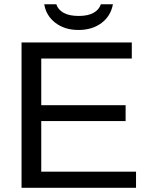

<svg xmlns="http://www.w3.org/2000/svg" viewBox="-20 -889 707 909"><path d="M82 0V-688H604V-611.8H175.3V-391.1H574.7V-315.9H175.3V-76.2H624V0ZM351.6 -747.1Q286.6 -747.1 242.4 -780.8Q198.2 -814.5 189.5 -868.7H246.6Q254.9 -842.8 281.5 -828.1Q308.1 -813.5 352.5 -813.5Q397 -813.5 423.1 -828.4Q449.2 -843.3 457.5 -868.7H514.6Q504.4 -813 460.4 -780Q416.5 -747.1 351.6 -747.1Z"/></svg>

Font: Liberation Sans
Style: Regular
Weight: 400
Designer: Steve Matteson
Foundry: Ascender Corporation
Version: Version 2.00.1